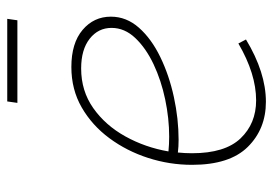

<svg xmlns="http://www.w3.org/2000/svg" viewBox="-132 -615 754 530"><g transform="rotate(-90 245.0 -350.0)"><path d="M229 7Q154 7 104.5 -43Q55 -93 55 -197Q55 -259 74 -318Q93 -377 128.5 -425Q164 -473 213.5 -501.5Q263 -530 325 -530Q391 -530 427.5 -499Q464 -468 464 -421Q464 -378 433.5 -343.5Q403 -309 352.5 -284.5Q302 -260 242 -247Q182 -234 124 -234Q114 -234 105.5 -234.5Q97 -235 89 -236Q87 -216 87 -197Q87 -106 128 -63Q169 -20 233 -20Q306 -20 390 -69L401 -48Q310 7 229 7ZM321 -503Q259 -503 211.5 -469.5Q164 -436 133.5 -381Q103 -326 92 -262Q112 -260 133 -260Q183 -260 235.5 -271Q288 -282 332.5 -303Q377 -324 405 -353.5Q433 -383 433 -419Q433 -456 403 -479.5Q373 -503 321 -503ZM458 -707 454 -679H226L230 -707Z"/></g></svg>

Font: Bitter ExtraLight
Style: Italic
Weight: 200
Italic angle: -9°
Designer: Sol Matas, and Bitter project Authors
Foundry: Sol Matas
Version: Version 2.001